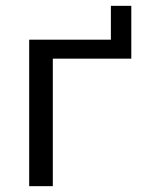

<svg xmlns="http://www.w3.org/2000/svg" viewBox="-20 -638 485 658"><path d="M80 0V-502H360V-618H430V-437H161V0Z"/></svg>

Font: Winston
Style: Regular
Weight: 400
Designer: Original fonts by Vernon Adams / Changes by Cristiano Sobral
Foundry: Original fonts by Vernon Adams / Changes by Cristiano Sobral
Version: Version 2.503;July 17, 2020;FontCreator 13.0.0.2655 64-bit